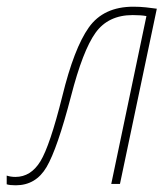

<svg xmlns="http://www.w3.org/2000/svg" viewBox="-65 -549 496 573"><path d="M-18 4Q42 4 74 -50.5Q106 -105 147 -262Q182 -398 220 -451Q258 -504 331 -504Q357 -504 372 -501L267 0H293L403 -523Q389 -525 371 -527Q353 -529 333 -529Q244 -529 200 -467Q156 -405 121 -262Q84 -114 55.5 -67.5Q27 -21 -19 -21Q-33 -21 -45 -25V1Q-36 4 -18 4Z"/></svg>

Font: Noto Sans UI SemiCondensed Thin
Style: Italic
Weight: 250
Width: 4
Italic angle: -12°
Designer: Monotype Design Team
Foundry: Monotype Imaging Inc.
Version: Version 1.901